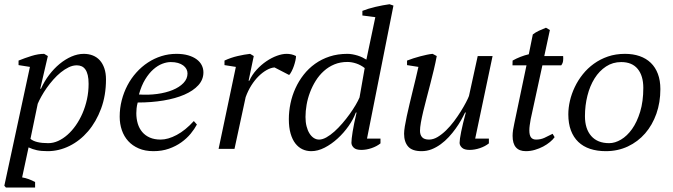

<svg xmlns="http://www.w3.org/2000/svg" viewBox="-24 -690 3118 890"><path d="M78.6 132.3Q93.8 134.8 109.1 140.4Q124.5 146 138.7 153.8V179.2H3.4L-3.9 170.9L114.7 -379.9L62 -388.2V-409.2Q90.8 -420.9 122.1 -430.7Q153.3 -440.4 180.7 -440.4L197.8 -430.2L162.6 -278.8H166Q181.2 -313 203.6 -342.5Q226.1 -372.1 252.4 -393.8Q278.8 -415.5 307.6 -428Q336.4 -440.4 364.3 -440.4Q387.2 -440.4 406.2 -432.9Q425.3 -425.3 438.7 -410.4Q452.1 -395.5 459.7 -373.3Q467.3 -351.1 467.3 -321.8Q467.3 -247.6 444.6 -186.5Q421.9 -125.5 384.3 -81.5Q346.7 -37.6 297.9 -13.4Q249 10.7 196.8 10.7Q167 10.7 147 6.3Q127 2 108.4 -6.8ZM332 -387.2Q313.5 -387.2 294.7 -378.2Q275.9 -369.1 257.8 -354.5Q239.7 -339.8 223.1 -321Q206.5 -302.2 192.6 -282.5Q178.7 -262.7 168 -243.4Q157.2 -224.1 150.9 -209L117.2 -46.4Q140.6 -26.4 199.7 -26.4Q222.7 -26.4 245.4 -36.6Q268.1 -46.9 288.8 -65.2Q309.6 -83.5 327.4 -108.9Q345.2 -134.3 358.4 -164.8Q371.6 -195.3 379.2 -230Q386.7 -264.6 386.7 -301.3Q386.7 -325.2 382.8 -341.6Q378.9 -357.9 371.6 -368.2Q364.3 -378.4 354.2 -382.8Q344.2 -387.2 332 -387.2Z M888.7 -112.8Q877.9 -92.3 859.9 -70.3Q841.8 -48.3 816.7 -30.3Q791.5 -12.2 759 -0.7Q726.6 10.7 687.5 10.7Q648.4 10.7 619.1 -2Q589.8 -14.6 570.3 -36.1Q550.8 -57.6 540.8 -86.7Q530.8 -115.7 530.8 -148.9Q530.8 -188.5 540.3 -225.3Q549.8 -262.2 566.9 -294.7Q584 -327.1 608.2 -354Q632.3 -380.9 661.6 -400.1Q690.9 -419.4 724.4 -429.9Q757.8 -440.4 793.9 -440.4Q824.7 -440.4 848.1 -433.6Q871.6 -426.8 887.5 -415Q903.3 -403.3 911.1 -387.7Q918.9 -372.1 918.9 -354.5Q918.9 -320.8 895.3 -294.9Q871.6 -269 830.6 -251.2Q789.6 -233.4 733.9 -224.1Q678.2 -214.8 614.3 -214.8Q610.4 -200.7 609.1 -187.5Q607.9 -174.3 607.9 -165.5Q607.9 -139.2 614.7 -116.7Q621.6 -94.2 635.5 -77.9Q649.4 -61.5 670.7 -52.2Q691.9 -43 720.7 -43Q754.9 -43 795.2 -64.5Q835.4 -85.9 874.5 -128.9ZM767.6 -402.3Q749 -402.3 728 -394.3Q707 -386.2 686.8 -368.4Q666.5 -350.6 648.9 -321.8Q631.3 -293 620.1 -252Q663.6 -249 704.1 -254.4Q744.6 -259.8 776.1 -272.7Q807.6 -285.6 826.4 -305.2Q845.2 -324.7 845.2 -349.6Q845.2 -360.4 840.1 -369.9Q835 -379.4 825.2 -386.7Q815.4 -394 801 -398.2Q786.6 -402.3 767.6 -402.3Z M1248.5 -377.4Q1231 -376 1211.9 -365.2Q1192.9 -354.5 1174.8 -336.7Q1156.7 -318.8 1141.1 -294.2Q1125.5 -269.5 1114.7 -239.7L1063 0H989.3L1069.3 -379.9L1016.6 -388.2V-409.2Q1045.9 -422.9 1077.4 -430.2Q1108.9 -437.5 1135.3 -440.4L1152.3 -430.2L1128.4 -315.9H1131.8Q1144.5 -343.8 1165.5 -366.7Q1186.5 -389.6 1210.7 -406Q1234.9 -422.4 1259.5 -431.4Q1284.2 -440.4 1304.7 -440.4Q1315.9 -440.4 1326.9 -438Q1337.9 -435.5 1348.1 -430.2Q1348.1 -421.9 1345.5 -409.7Q1342.8 -397.5 1338.4 -384.5Q1334 -371.6 1328.1 -360.1Q1322.3 -348.6 1316.4 -342.3Z M1455.1 -43Q1470.7 -43 1489 -53.2Q1507.3 -63.5 1526.1 -80.3Q1544.9 -97.2 1563 -118.2Q1581.1 -139.2 1596.7 -160.9Q1612.3 -182.6 1624.3 -202.9Q1636.2 -223.1 1642.6 -238.3L1666.5 -374.5Q1648.4 -388.7 1627.2 -395.8Q1606 -402.8 1586.4 -402.8Q1553.2 -402.8 1526.1 -391.6Q1499 -380.4 1477.3 -360.8Q1455.6 -341.3 1439.7 -315.9Q1423.8 -290.5 1413.1 -262.2Q1402.3 -233.9 1397.2 -204.3Q1392.1 -174.8 1392.1 -147.9Q1392.1 -124 1397 -104.7Q1401.9 -85.4 1410.4 -71.8Q1418.9 -58.1 1430.4 -50.5Q1441.9 -43 1455.1 -43ZM1625.5 -168.5Q1614.3 -137.7 1591.8 -105.7Q1569.3 -73.7 1541 -47.9Q1512.7 -22 1481 -5.6Q1449.2 10.7 1418.9 10.7Q1397 10.7 1378.2 2Q1359.4 -6.8 1345.2 -24.9Q1331.1 -43 1323 -71Q1314.9 -99.1 1314.9 -137.7Q1314.9 -173.8 1322.5 -210.4Q1330.1 -247.1 1345.5 -280.8Q1360.8 -314.5 1383.5 -343.5Q1406.2 -372.6 1436.5 -394.3Q1466.8 -416 1504.2 -428.2Q1541.5 -440.4 1586.4 -440.4Q1597.7 -440.4 1609.9 -438.2Q1622.1 -436 1633.8 -432.4Q1645.5 -428.7 1655.8 -423.8Q1666 -418.9 1674.3 -413.6L1715.8 -610.4L1655.8 -618.2V-639.6Q1668 -644.5 1683.8 -649.4Q1699.7 -654.3 1716.6 -658.2Q1733.4 -662.1 1750.2 -665.3Q1767.1 -668.5 1781.7 -670.4L1799.8 -664.1L1677.2 -47.4H1739.7V-25.4Q1722.7 -11.7 1698.5 -3.4Q1674.3 4.9 1650.9 4.9Q1626 4.9 1615.5 -5.6Q1605 -16.1 1605 -28.3Q1605 -43.9 1610.6 -79.3Q1616.2 -114.7 1628.9 -168.5Z M2242.2 -47.4V-25.4Q2225.1 -11.7 2200.7 -3.4Q2176.3 4.9 2152.8 4.9Q2127.9 4.9 2117.2 -5.6Q2106.4 -16.1 2106.4 -27.8Q2106.4 -43.5 2113.8 -79.8Q2121.1 -116.2 2135.3 -168.5H2131.8Q2124.5 -152.8 2113.5 -133.3Q2102.5 -113.8 2088.1 -93.8Q2073.7 -73.7 2056.4 -54.9Q2039.1 -36.1 2019 -21.5Q1999 -6.8 1976.8 2Q1954.6 10.7 1930.2 10.7Q1886.7 10.7 1867.9 -10.7Q1849.1 -32.2 1849.1 -70.3Q1849.1 -83 1852.5 -104.2Q1856 -125.5 1861.6 -151.6Q1867.2 -177.7 1874.3 -207.3Q1881.3 -236.8 1888.7 -267.1Q1896 -297.4 1903.1 -326.2Q1910.2 -355 1915.5 -379.9L1862.8 -388.2V-409.2Q1876.5 -414.6 1892.3 -419.7Q1908.2 -424.8 1924.1 -429Q1939.9 -433.1 1954.8 -436.3Q1969.7 -439.5 1981.4 -440.4L2000.5 -430.2Q1995.1 -400.4 1987.1 -367.2Q1979 -334 1970.5 -300.5Q1961.9 -267.1 1953.4 -234.9Q1944.8 -202.6 1938 -174.1Q1931.2 -145.5 1927 -122.1Q1922.9 -98.6 1922.9 -83.5Q1922.9 -64.9 1932.6 -54Q1942.4 -43 1964.8 -43Q1984.4 -43 2004.4 -54.9Q2024.4 -66.9 2043.7 -85.7Q2063 -104.5 2080.6 -127.9Q2098.1 -151.4 2112.1 -173.8Q2126 -196.3 2136 -215.3Q2146 -234.4 2149.9 -245.1L2190.4 -430.2H2259.3L2178.7 -47.4Z M2352.1 -409.2Q2369.1 -418.9 2388.7 -426.5Q2408.2 -434.1 2427.2 -438.5L2445.8 -530.3Q2458 -540 2473.9 -547.4Q2489.7 -554.7 2506.8 -561.5L2524.9 -550.8L2499 -430.2H2586.4Q2587.4 -419.4 2586.2 -408.2Q2585 -397 2577.6 -387.2H2490.2L2436 -137.7Q2433.1 -121.1 2431.4 -108.9Q2429.7 -96.7 2429.7 -85.9Q2429.7 -63 2437.5 -53Q2445.3 -43 2460.9 -43Q2481.9 -43 2499.5 -51Q2517.1 -59.1 2537.6 -69.8L2546.9 -54.2Q2539.1 -43 2525.1 -31.5Q2511.2 -20 2493.7 -10.7Q2476.1 -1.5 2455.6 4.6Q2435.1 10.7 2413.6 10.7Q2352.1 10.7 2352.1 -60.1Q2352.1 -72.8 2354.2 -87.2Q2356.4 -101.6 2359.9 -117.2L2416.5 -387.2H2351.6Z M2610.4 -160.2Q2610.4 -190.4 2617.9 -222.9Q2625.5 -255.4 2640.4 -286.6Q2655.3 -317.9 2677.5 -345.7Q2699.7 -373.5 2728.8 -394.5Q2757.8 -415.5 2793.9 -428Q2830.1 -440.4 2873 -440.4Q2910.6 -440.4 2940.9 -429.9Q2971.2 -419.4 2992.7 -398.7Q3014.2 -377.9 3025.6 -347.4Q3037.1 -316.9 3037.1 -276.9Q3037.1 -215.3 3018.6 -162.8Q3000 -110.4 2966.6 -71.8Q2933.1 -33.2 2886.5 -11.2Q2839.8 10.7 2784.2 10.7Q2743.7 10.7 2711.4 0Q2679.2 -10.7 2656.7 -32.2Q2634.3 -53.7 2622.3 -85.7Q2610.4 -117.7 2610.4 -160.2ZM2855.5 -402.3Q2816.4 -402.3 2785.2 -381.8Q2753.9 -361.3 2732.2 -326.7Q2710.4 -292 2699 -246.6Q2687.5 -201.2 2687.5 -151.4Q2687.5 -92.8 2716.6 -59.6Q2745.6 -26.4 2799.8 -26.4Q2826.7 -26.4 2854.7 -43Q2882.8 -59.6 2905.8 -91.8Q2928.7 -124 2943.4 -171.9Q2958 -219.7 2958 -282.7Q2958 -338.9 2931.9 -370.6Q2905.8 -402.3 2855.5 -402.3Z"/></svg>

Font: PT Astra Serif
Style: Italic
Weight: 400
Italic angle: -16°
Designer: A.Korolkova, I. Chaeva
Foundry: ParaType Ltd
Version: Version 1.001